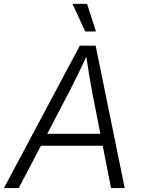

<svg xmlns="http://www.w3.org/2000/svg" viewBox="-40 -961 727 981"><path d="M-20 0 367.7 -727.5H448.7L597.2 0H527.3L433.6 -476.6Q426.3 -513.7 417.2 -567.6Q408.2 -621.6 397.9 -695.8H413.1Q379.4 -624 353 -570.3Q326.7 -516.6 305.7 -476.6L55.7 0ZM140.6 -216.3 150.4 -277.3H518.1L507.8 -216.3ZM395.5 -800.3 330.1 -941.4H404.8L450.2 -800.3Z"/></svg>

Font: Inter 17pt Light
Style: Italic
Weight: 300
Italic angle: -9.3988°
Version: Version 4.001;git-66647c0bb